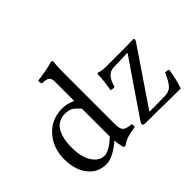

<svg xmlns="http://www.w3.org/2000/svg" viewBox="-143 -951 1216 1216"><g transform="rotate(-45 465.0 -343.0)"><path d="M345.2 -100.1V-349.1Q316.9 -381.8 297.9 -392.3Q278.8 -402.8 247.1 -402.8Q217.8 -402.8 195.3 -391.4Q172.9 -379.9 159.9 -362.1Q147 -344.2 138.7 -319.3Q130.4 -294.4 127.7 -271Q125 -247.6 125 -221.2Q125 -133.3 157.7 -85.2Q190.4 -37.1 234.9 -37.1Q279.8 -37.1 345.2 -100.1ZM345.2 -418.9V-595.2Q345.2 -620.6 331.1 -630.9Q316.9 -641.1 280.8 -641.1Q276.4 -645.5 274.9 -655Q273.4 -664.6 274.9 -670.9Q305.2 -673.3 350.8 -682.1Q396.5 -690.9 415 -698.2Q428.2 -698.2 428.2 -688Q428.2 -687 427.7 -681.9Q427.2 -676.8 426.5 -667.7Q425.8 -658.7 425.3 -647Q424.8 -635.3 424.3 -618.2Q423.8 -601.1 423.8 -583V-129.9Q423.8 -91.3 437.5 -75.9Q451.2 -60.5 497.1 -57.1Q501.5 -52.7 501.5 -43.5Q501.5 -34.2 497.1 -29.8Q416 -20.5 378.9 9.8Q368.7 13.2 359.9 9.8Q349.6 -31.7 347.2 -61Q320.3 -35.2 280 -12.7Q239.7 9.8 209 9.8Q129.9 9.8 84.5 -49.3Q39.1 -108.4 39.1 -203.1Q39.1 -302.2 99.9 -370.6Q160.6 -439 257.8 -439Q299.8 -439 345.2 -418.9ZM577.1 -439Q607.4 -429.2 636.2 -429.2H818.8Q831.5 -429.2 845.9 -429.7Q860.4 -430.2 869.9 -430.7Q879.4 -431.2 880.9 -431.2Q885.7 -431.2 889.4 -429Q893.1 -426.8 893.1 -423.8Q893.1 -416 884.8 -403.8L634.8 -35.2V-33.2L768.1 -34.2Q805.7 -34.7 826.2 -51.5Q846.7 -68.4 866.2 -109.9L879.9 -139.2Q900.4 -139.2 910.2 -132.8Q899.9 -59.1 877.9 2.9L565.9 0Q543 0 543 -12.2Q543 -18.6 551.8 -32.2L798.8 -394L796.9 -396L669.9 -392.1Q644 -391.1 623.3 -371.1Q602.5 -351.1 588.9 -300.8Q572.8 -296.9 556.2 -304.2Q569.8 -378.9 570.8 -433.1Q570.8 -434.6 573.2 -436.8Q575.7 -439 577.1 -439Z"/></g></svg>

Font: Common Serif
Style: Regular
Weight: 400
Designer: Philipp H. Poll, Khaled Hosny
Foundry: Stefan Peev, Context Ltd.
Version: Version 1.026